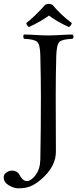

<svg xmlns="http://www.w3.org/2000/svg" viewBox="-54 -834 421 1024"><path d="M226.1 -808.1Q270 -754.9 329.1 -710.9Q324.2 -694.8 313 -689.9Q248 -719.7 207 -751Q160.2 -716.8 100.1 -689.9Q88.9 -696.8 85.9 -710.9Q127 -741.7 187 -808.1Q205.1 -819.3 226.1 -808.1ZM161.1 16.1Q164.1 -139.6 164.1 -320.8Q164.1 -411.6 161.1 -536.1Q160.2 -596.2 144.5 -610.6Q128.9 -625 74.2 -627Q70.3 -631.8 70.1 -638.9Q69.8 -646 74.2 -649.9Q96.2 -649.9 136 -647.5Q175.8 -645 203.1 -645Q231 -645 271.5 -647.5Q312 -649.9 333 -649.9Q344.2 -637.7 333 -627Q277.8 -625 262.9 -610.6Q248 -596.2 246.1 -536.1Q243.2 -435.1 243.2 -319.8Q243.2 -99.6 244.1 -27.3Q245.6 54.2 164.1 124Q143.1 141.6 125.2 151.6Q107.4 161.6 88.1 166Q68.8 170.4 43.9 170.4Q20.5 170.4 -6.8 154.5Q-34.2 138.7 -34.2 111.8Q-34.2 95.2 -19.3 85.4Q-4.4 75.7 9.8 75.7Q21.5 75.7 30.5 80.1Q39.6 84.5 43.2 88.6Q46.9 92.8 52 101.6Q57.1 110.4 59.1 113.3Q73.2 132.3 89.8 131.8Q110.8 131.8 135.5 99.9Q160.2 67.9 161.1 16.1Z"/></svg>

Font: Linux Libertine Display
Style: Regular
Weight: 400
Designer: Philipp H. Poll
Foundry: Philipp H. Poll
Version: Version 5.0.9